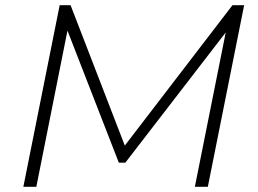

<svg xmlns="http://www.w3.org/2000/svg" viewBox="-20 -720 996 740"><path d="M921 -700 781 0H731L850 -595L463 -93H438L240 -602L120 0H70L210 -700H252L461 -159L876 -700Z"/></svg>

Font: Idrija
Style: Italic
Weight: 300
Italic angle: -11.3°
Designer: Julieta Ulanovsky
Foundry: Julieta Ulanovsky
Version: Version 7.200